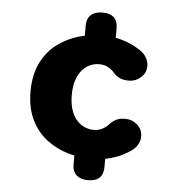

<svg xmlns="http://www.w3.org/2000/svg" viewBox="-50 -714 719 770"><g transform="rotate(5 309.5 -329.5)"><path d="M331.4 7.9Q302.2 7.9 285.7 -7Q269.2 -22 269.2 -50.6V-105.6Q269.2 -134.2 285.7 -149Q302.2 -163.8 331.4 -163.8Q393.6 -163.8 393.6 -105.6V-50.6Q393.6 7.9 331.4 7.9ZM331.4 -493.8Q302.2 -493.8 285.7 -508.7Q269.2 -523.7 269.2 -551.8V-608.8Q269.2 -637.4 285.7 -652.2Q302.2 -666.9 331.4 -666.9Q393.6 -666.9 393.6 -608.8V-551.8Q393.6 -523.7 377.3 -508.7Q361 -493.8 331.4 -493.8ZM337.9 -78.5Q290.8 -78.5 243.8 -92.2Q196.8 -106 157.8 -135.5Q118.8 -165 95.3 -212.5Q71.8 -260 71.8 -327Q71.8 -394 95.3 -441.5Q118.8 -489 157.8 -518.5Q196.8 -548 243.8 -561.8Q290.8 -575.5 337.9 -575.5Q381.3 -575.5 418.9 -564.6Q456.5 -553.7 485.3 -535.2Q508.2 -522.6 518.9 -504.9Q529.6 -487.2 529.6 -469.8Q529.6 -440.8 508.6 -422.4Q487.7 -404.1 459.8 -404.1Q438.5 -404.1 424.3 -410.7Q410.1 -417.2 399.8 -428.8Q388.6 -442.2 373.3 -450.8Q358 -459.4 337.5 -459.4Q317.8 -459.4 299.9 -451.4Q282 -443.4 268 -427.1Q254.1 -410.8 245.9 -385.9Q237.8 -360.9 237.8 -327Q237.8 -293.1 245.9 -268.1Q254.1 -243.2 268 -227.1Q282 -211 299.9 -203Q317.8 -195 337.5 -195Q358 -195 373.3 -203.7Q388.6 -212.3 399.8 -225.2Q410.5 -236.7 424.5 -243.5Q438.5 -250.3 459.8 -250.3Q487.7 -250.3 508.6 -232Q529.6 -213.8 529.6 -184.2Q529.6 -166.8 518.8 -149.5Q508.1 -132.2 485.3 -119.2Q456.5 -100.4 418.9 -89.5Q381.3 -78.5 337.9 -78.5Z"/></g></svg>

Font: Sono ExtraLight
Style: Regular
Weight: 200
Designer: Tyler Finck
Foundry: Tyler Finck
Version: Version 2.112